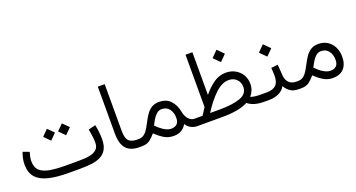

<svg xmlns="http://www.w3.org/2000/svg" viewBox="-44 -1224 3327 1795"><g transform="rotate(-20 1620.0 -327.0)"><path d="M527.3 0H414.1Q298.3 0 217.5 -19.3Q136.7 -38.6 94.5 -85.4Q52.2 -132.3 52.2 -214.8Q52.2 -246.1 58.8 -275.6Q65.4 -305.2 76.2 -333.5L138.7 -310.1Q132.3 -289.1 127.4 -266.4Q122.6 -243.7 122.6 -222.7Q122.6 -159.7 157.2 -127.9Q191.9 -96.2 257.3 -85.2Q322.8 -74.2 414.1 -74.2H527.8Q563 -74.2 600.8 -76.2Q638.7 -78.1 671.4 -87.9Q704.1 -97.7 724.4 -119.9Q744.6 -142.1 744.6 -182.6Q744.6 -208.5 740.2 -244.4Q735.8 -280.3 728 -316.9L799.3 -335Q807.6 -299.8 811.5 -260.7Q815.4 -221.7 815.4 -193.4Q815.4 -128.4 793.2 -89.6Q771 -50.8 731.7 -31.5Q692.4 -12.2 639.9 -6.1Q587.4 0 527.3 0ZM511.7 -457.5 570.8 -398.9 511.7 -339.4 453.1 -398.9ZM363.3 -457.5 422.4 -398.9 363.3 -339.4 304.7 -398.9Z M945.3 -665H1013.7V-198.2Q1013.7 -127.4 1039.6 -100.8Q1065.4 -74.2 1118.7 -74.2H1135.3V0H1118.7Q1029.3 0 987.3 -48.3Q945.3 -96.7 945.3 -198.2Z M1139.6 0H1115.7V-74.2H1137.7Q1171.4 -74.2 1194.3 -93Q1217.3 -111.8 1234.9 -141.6Q1252.4 -171.4 1269.5 -204.8Q1286.6 -238.3 1307.6 -268.1Q1328.6 -297.9 1358.6 -316.7Q1388.7 -335.4 1432.6 -335.4Q1505.9 -335.4 1547.1 -290.3Q1588.4 -245.1 1600.6 -177.2Q1608.9 -131.3 1633.8 -102.8Q1658.7 -74.2 1691.4 -74.2H1708.5V0H1691.4Q1659.7 0 1630.4 -16.1Q1601.1 -32.2 1584 -60.5Q1565.9 -27.3 1535.2 -8.1Q1504.4 11.2 1456.5 11.2Q1404.3 11.2 1362.8 -13.7Q1321.3 -38.6 1279.8 -78.6Q1250.5 -43 1220.9 -21.5Q1191.4 0 1139.6 0ZM1433.1 -263.7Q1405.3 -263.7 1383.5 -245.1Q1361.8 -226.6 1345 -198.7Q1328.1 -170.9 1314.9 -143.1Q1348.6 -107.9 1382.3 -86.4Q1422.9 -60.5 1455.6 -60.5Q1535.2 -60.5 1535.2 -140.6Q1535.2 -193.8 1508.3 -228.8Q1481.4 -263.7 1433.1 -263.7Z M2106 -609.9 2167.5 -548.3 2106 -486.8 2044.4 -548.3ZM2112.3 -378.9Q2165.5 -378.9 2206.5 -355.7Q2247.6 -332.5 2271.2 -292.7Q2294.9 -252.9 2294.9 -203.1Q2294.4 -167.5 2283 -139.2Q2271.5 -110.8 2251 -87.9Q2270.5 -81.1 2293.9 -77.6Q2317.4 -74.2 2364.7 -74.2H2383.3V0H2365.2Q2303.2 0 2263.9 -12.5Q2224.6 -24.9 2197.3 -47.4Q2155.3 -23.4 2090.1 -11.7Q2024.9 0 1941.9 0H1689V-74.2H1772.9Q1782.7 -91.3 1795.4 -109.6Q1808.1 -127.9 1817.9 -144.5V-665H1886.2V-240.2Q1936 -301.3 1991.5 -340.1Q2046.9 -378.9 2112.3 -378.9ZM2114.7 -304.7Q2046.9 -304.7 1979.5 -240.5Q1912.1 -176.3 1847.7 -74.2H1939.9Q2071.3 -74.2 2147.2 -101.3Q2223.1 -128.4 2223.1 -197.8Q2223.1 -244.1 2192.9 -274.4Q2162.6 -304.7 2114.7 -304.7Z M2529.3 -274.9 2596.2 -282.7 2603.5 -176.3Q2606.9 -126.5 2634 -100.3Q2661.1 -74.2 2705.6 -74.2H2720.2V0H2704.6Q2650.4 0 2617.9 -23.7Q2585.4 -47.4 2569.8 -79.6Q2546.4 -38.6 2503.7 -19.3Q2460.9 0 2410.2 0H2363.8V-74.2H2410.2Q2473.1 -74.2 2503.2 -103Q2533.2 -131.8 2533.2 -194.8Q2533.2 -216.8 2532 -236.6Q2530.8 -256.3 2529.3 -274.9ZM2530.8 -509.8 2592.3 -448.2 2530.8 -386.7 2469.2 -448.2Z M3041.5 11.2Q2989.3 11.2 2948 -13.7Q2906.7 -38.6 2864.7 -78.6Q2835.4 -43 2805.9 -21.5Q2776.4 0 2724.6 0H2700.7V-74.2H2722.7Q2756.3 -74.2 2779.3 -93Q2802.2 -111.8 2819.8 -141.6Q2837.4 -171.4 2854.5 -204.8Q2871.6 -238.3 2892.6 -268.1Q2913.6 -297.9 2943.6 -316.7Q2973.6 -335.4 3017.6 -335.4Q3069.8 -335.4 3108.2 -310.5Q3146.5 -285.6 3167.5 -243.2Q3188.5 -200.7 3188.5 -148.4Q3188.5 -72.3 3149.9 -30.5Q3111.3 11.2 3041.5 11.2ZM3018.1 -263.7Q2990.2 -263.7 2968.5 -245.1Q2946.8 -226.6 2929.9 -198.7Q2913.1 -170.9 2899.9 -143.1Q2934.1 -106.9 2965.3 -87.4Q3007.3 -60.5 3040.5 -60.5Q3120.1 -60.5 3120.1 -140.6Q3120.1 -193.8 3093.3 -228.8Q3066.4 -263.7 3018.1 -263.7Z"/></g></svg>

Font: Vazirmatn UI FD Light
Style: Regular
Weight: 300
Designer: Saber Rastikerdar
Foundry: Saber Rastikerdar
Version: Version 33.003